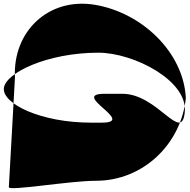

<svg xmlns="http://www.w3.org/2000/svg" viewBox="-125 -621 1005 1018"><path d="M-78.1 371.3C-80.4 393.8 244.9 337.5 383.2 337.5C636.1 337.5 835.8 140.9 860.4 -101.4C848 -343.6 628.5 -552.8 380 -595.3C131.4 -637.3 -58.1 -453.1 -45.7 -210.9ZM854.7 -26.4C837.7 140.9 711.8 -123.7 524.1 -123.7H430.1C242.3 -123.7 602.3 29.3 414.5 29.3C226.8 29.3 546.3 29.3 358.5 29.3C90.3 29.3 -112.8 -71.1 -104.5 -153.4C-96.2 -235.2 128 -341.6 396.2 -341.6C583.9 -341.6 871.7 -193.7 854.7 -26.4Z"/></svg>

Font: AnarchicType
Style: Slant
Weight: 400
Version: Version Something